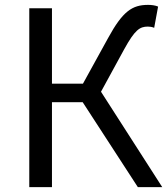

<svg xmlns="http://www.w3.org/2000/svg" viewBox="-20 -767 688 787"><path d="M394 -391 489 -565C533 -645 553 -658 586 -658C593 -658 603 -657 612 -653L628 -740C617 -745 601 -747 587 -747C522 -747 483 -721 423 -611L320 -424H193V-733H100V0H193V-348H319L545 0H645Z"/></svg>

Font: Source Han Sans CN Regular
Style: Regular
Weight: 400
Designer: Ryoko NISHIZUKA (kana & ideographs); Paul D. Hunt (Latin, Greek & Cyrillic); Wenlong ZHANG (bopomofo); Sandoll Communica
Foundry: Adobe Systems Incorporated
Version: Version 1.004;PS 1.004;hotconv 1.0.82;makeotf.lib2.5.63406